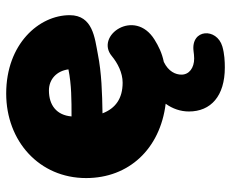

<svg xmlns="http://www.w3.org/2000/svg" viewBox="-83 -463 746 620"><g transform="rotate(-90 290.0 -153.0)"><path d="M382 200C401 200 426 199 450 192C511 174 507 90 435 99C427 100 419 101 411 101C381 101 359 85 359 60C359 41 369 18 400 3C429 -3 451 -14 472 -27C575 -91 485 -220 419 -165C396 -146 365 -130 333 -130C282 -130 250 -153 234 -195C299 -196 365 -198 425 -210C477 -220 551 -226 551 -301C551 -400 458 -506 298 -506C144 -506 25 -399 25 -248C25 -110 119 -9 265 9C249 31 240 57 240 84C240 155 290 200 382 200ZM224 -295C228 -343 260 -368 308 -368C344 -368 371 -343 376 -305C326 -295 278 -295 224 -295Z"/></g></svg>

Font: SN Pro Black
Style: Regular
Weight: 900
Designer: Tobias Whetton
Foundry: Supernotes
Version: Version 1.001;Glyphs 3.2 (3249)